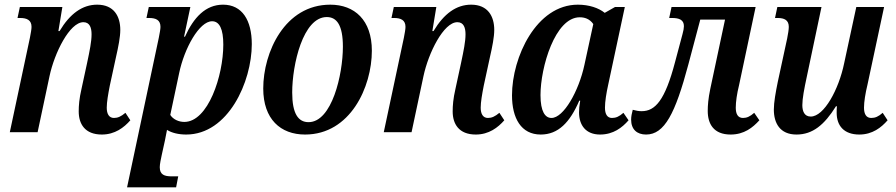

<svg xmlns="http://www.w3.org/2000/svg" viewBox="-20 -566 3838 822"><path d="M416 10C472 10 511 -20 538 -51L517 -83C498 -67 484 -61 468 -61C447 -61 437 -78 437 -105C437 -129 443 -163 450 -199L476 -319C487 -367 495 -408 495 -438C495 -496 468 -546 396 -546C333 -546 280 -508 235 -433H230L247 -536H65L55 -489H66C95 -489 115 -480 115 -451C115 -441 112 -425 108 -404L22 0H141L192 -240C213 -339 278 -471 337 -471C365 -471 372 -446 372 -419C372 -388 364 -349 353 -297L329 -186C319 -143 317 -113 317 -89C317 -36 343 10 416 10Z M524 236H734L743 189H715C684 189 664 182 664 150C664 136 669 114 673 95L686 36C689 22 693 2 695 -10C715 3 745 10 777 10C957 10 1058 -216 1058 -377C1058 -479 1017 -546 935 -546C860 -546 809 -491 772 -409H768L795 -536H617L607 -489H618C648 -489 667 -480 667 -451C667 -442 664 -425 660 -405ZM769 -44C745 -44 721 -55 709 -74L747 -253C769 -359 833 -475 888 -475C920 -475 936 -441 936 -375C936 -242 871 -44 769 -44Z M1286 10C1480 10 1572 -194 1572 -349C1572 -480 1498 -546 1394 -546C1199 -546 1107 -342 1107 -187C1107 -56 1181 10 1286 10ZM1301 -43C1257 -43 1231 -79 1231 -170C1231 -289 1277 -493 1379 -493C1422 -493 1448 -458 1448 -366C1448 -247 1401 -43 1301 -43Z M2017 10C2073 10 2112 -20 2139 -51L2118 -83C2099 -67 2085 -61 2069 -61C2048 -61 2038 -78 2038 -105C2038 -129 2044 -163 2051 -199L2077 -319C2088 -367 2096 -408 2096 -438C2096 -496 2069 -546 1997 -546C1934 -546 1881 -508 1836 -433H1831L1848 -536H1666L1656 -489H1667C1696 -489 1716 -480 1716 -451C1716 -441 1713 -425 1709 -404L1623 0H1742L1793 -240C1814 -339 1879 -471 1938 -471C1966 -471 1973 -446 1973 -419C1973 -388 1965 -349 1954 -297L1930 -186C1920 -143 1918 -113 1918 -89C1918 -36 1944 10 2017 10Z M2295 10C2370 10 2420 -42 2460 -135H2464C2460 -112 2459 -98 2459 -85C2459 -30 2488 10 2549 10C2606 10 2644 -20 2671 -51L2649 -83C2631 -67 2617 -61 2600 -61C2580 -61 2570 -77 2570 -105C2570 -131 2576 -168 2584 -204L2655 -536H2613L2569 -511C2543 -532 2502 -546 2454 -546C2276 -546 2172 -321 2172 -158C2172 -60 2211 10 2295 10ZM2341 -61C2314 -61 2294 -88 2294 -159C2294 -277 2356 -492 2462 -492C2482 -492 2504 -486 2520 -463L2482 -288C2458 -176 2393 -61 2341 -61Z M2746 10C2825 10 2871 -80 2927 -290L2978 -482H3084L3021 -186C3012 -143 3010 -114 3010 -91C3010 -36 3035 10 3108 10C3166 10 3203 -20 3231 -51L3209 -83C3191 -67 3177 -61 3161 -61C3139 -61 3130 -78 3130 -105C3130 -130 3135 -165 3144 -201L3215 -536H2855L2845 -489H2857C2888 -489 2908 -481 2908 -454C2908 -446 2906 -434 2902 -420L2870 -300C2827 -136 2785 -90 2727 -90C2715 -90 2703 -92 2689 -96C2685 -81 2682 -67 2682 -54C2682 -12 2707 10 2746 10Z M3390 10C3459 10 3509 -31 3559 -111H3563C3562 -101 3562 -91 3562 -83C3562 -28 3593 10 3659 10C3715 10 3753 -20 3780 -51L3759 -83C3741 -67 3727 -61 3710 -61C3689 -61 3679 -77 3679 -105C3679 -130 3685 -167 3694 -204L3765 -536H3646L3594 -295C3571 -183 3508 -67 3451 -67C3423 -67 3415 -91 3415 -116C3415 -144 3423 -186 3434 -237L3497 -536H3308L3298 -489H3309C3338 -489 3357 -480 3357 -451C3357 -440 3354 -421 3350 -401L3310 -216C3301 -172 3293 -128 3293 -97C3293 -39 3319 10 3390 10Z"/></svg>

Font: Noto Serif Condensed SemiBold
Style: Italic
Weight: 600
Width: 3
Italic angle: -12°
Designer: Monotype Design Team
Foundry: Monotype Imaging Inc.
Version: Version 2.014